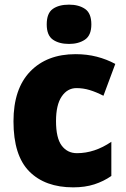

<svg xmlns="http://www.w3.org/2000/svg" viewBox="-20 -862 540 826"><path d="M295 -56Q174 -56 106 -124.5Q38 -193 38 -340Q38 -480 110 -554.5Q182 -629 305 -629Q354 -629 396.5 -618Q439 -607 476 -587L425 -450Q394 -466 366 -474.5Q338 -483 309 -483Q270 -483 245.5 -447Q221 -411 221 -341Q221 -268 245.5 -235.5Q270 -203 311 -203Q387 -203 459 -252V-105Q426 -82 386 -69Q346 -56 295 -56ZM277 -842Q319 -842 346 -823.5Q373 -805 373 -757Q373 -710 345.5 -691.5Q318 -673 277 -673Q234 -673 207.5 -691.5Q181 -710 181 -757Q181 -805 207 -823.5Q233 -842 277 -842Z"/></svg>

Font: Noto Sans Malayalam UI SemiCondensed Black
Style: Regular
Weight: 900
Width: 4
Designer: Jelle Bosma - Monotype Design Team
Foundry: Monotype Imaging Inc.
Version: Version 2.104; ttfautohint (v1.8.4.7-5d5b)